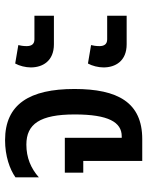

<svg xmlns="http://www.w3.org/2000/svg" viewBox="66 -634 568 739"><g transform="rotate(-90 349.5 -264.0)"><path d="M100 0H184C325 0 377 -94 377 -261C377 -433 319 -528 180 -528C119 -528 68 -510 37 -488V-398C72 -429 113 -446 163 -446C242 -446 279 -394 279 -260C279 -130 249 -79 195 -79H189V-298H55V-227H100Z M549 -340H659V-415H568C549 -415 542 -427 542 -445C542 -457 544 -470 546 -477L475 -489C466 -473 460 -449 460 -429C460 -384 484 -340 549 -340ZM549 -60H659V-135H568C549 -135 542 -147 542 -165C542 -177 544 -190 546 -197L475 -209C466 -193 460 -169 460 -149C460 -104 484 -60 549 -60Z"/></g></svg>

Font: Noto Sans Thai UI ExtraCondensed Medium
Style: Regular
Weight: 500
Width: 3
Designer: Monotype Design Team
Foundry: Monotype Imaging Inc.
Version: Version 1.901